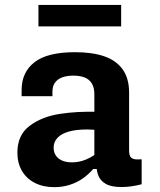

<svg xmlns="http://www.w3.org/2000/svg" viewBox="-20 -762 660 794"><path d="M513.9 -378.4V-140.8Q513.9 -124 518.3 -115.6Q522.7 -107.2 533.6 -104.4Q544.5 -101.5 565.8 -103.2V0Q521 11.5 482.3 11.5Q440.3 11.5 417.6 -1.5Q394.8 -14.6 386.5 -36.5Q378.2 -58.3 378.2 -90.3L370.2 -99.7V-372.5Q370.2 -400.1 359.5 -417.2Q348.7 -434.4 329.8 -441.7Q310.8 -449 283.9 -449.3Q257 -449.2 237.6 -442.2Q218.2 -435.2 207.6 -420.5Q197 -405.8 196.9 -383.7L196.8 -364.2H69.4V-390.1Q69.4 -463 122.5 -504.6Q175.7 -546.2 290.5 -546.2Q361.2 -546.2 410.8 -529.3Q460.3 -512.4 487.1 -475.3Q513.9 -438.2 513.9 -378.4ZM339.7 -226.6Q295.1 -226.6 264.4 -217.8Q233.7 -209 217.8 -192.2Q201.8 -175.5 201.8 -151.1Q201.8 -132.4 211 -118.8Q220.1 -105.2 237.1 -97.9Q254.1 -90.6 277.6 -90.6Q307.5 -90.6 335.7 -102.3Q363.9 -114.1 389.5 -135.5L386.8 -63.2H365.6Q345 -39.8 321.7 -23.5Q298.3 -7.2 268.2 2.4Q238.1 12 204.3 12Q159.1 12 124.5 -5.4Q89.8 -22.8 70.9 -55.2Q51.9 -87.5 51.9 -131Q51.9 -203.8 102.6 -241.7Q153.3 -279.7 227.4 -291Q301.4 -302.4 388.8 -299.5L432.3 -214.8Q408.8 -220.1 386.9 -223.3Q364.9 -226.6 339.7 -226.6ZM481 -652.8H139V-741.6H481Z"/></svg>

Font: Monaspace Neon Var ExtraLight
Style: Regular
Weight: 200
Designer: Riley Cran and the Lettermatic Team
Version: Version 1.200 (Monaspace Neon Var)